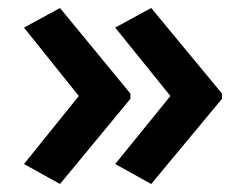

<svg xmlns="http://www.w3.org/2000/svg" viewBox="-20 -603 615 480"><path d="M535 -356 358 -143 268 -193 406 -363 268 -534 358 -583 535 -369ZM306 -356 130 -143 40 -193 177 -363 40 -534 130 -583 306 -369Z"/></svg>

Font: Noto Sans Telugu UI SemiBold
Style: Regular
Weight: 600
Designer: Jelle Bosma - Monotype Design Team
Foundry: Monotype Imaging Inc.
Version: Version 2.005; ttfautohint (v1.8.4.7-5d5b)